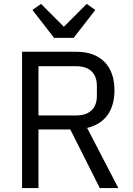

<svg xmlns="http://www.w3.org/2000/svg" viewBox="-20 -963 680 983"><path d="M257 -769 146 -912 190 -943 307 -826 424 -943 468 -912 357 -769ZM93 0V-698H371Q463 -698 514.5 -646.5Q566 -595 566 -500Q566 -423 530 -373.5Q494 -324 426 -308L586 0H491L340 -300H177V0ZM177 -372H371Q421 -372 448.5 -398Q476 -424 476 -472V-524Q476 -572 448.5 -598Q421 -624 371 -624H177Z"/></svg>

Font: Anuphan
Style: Regular
Weight: 400
Designer: Mike Abbink, Paul van der Laan, Pieter van Rosmalen, Mint Tantisuwanna
Foundry: Bold Monday; Cadson Demak
Version: Version 3.002;hotconv 1.0.109;makeotfexe 2.5.65596